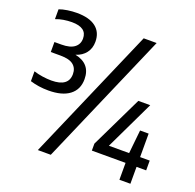

<svg xmlns="http://www.w3.org/2000/svg" viewBox="-149 -969 1208 1191"><g transform="rotate(20 455.0 -373.0)"><path d="M156.5 -301.5Q92 -301.5 36 -319V-384Q64 -375 95 -370.5Q126 -366 153 -366Q266 -366 266 -449Q266 -488 239.2 -509.5Q212.5 -531 154 -531H90V-597H136Q193 -597 221.2 -618.5Q249.5 -640 249.5 -677.5Q249.5 -750 150.5 -750Q123.5 -750 96 -745.5Q68.5 -741 44.5 -731.5V-796.5Q67 -805 98.5 -809.8Q130 -814.5 160 -814.5Q242.5 -814.5 285.5 -781Q328.5 -747.5 328.5 -685Q328.5 -641.5 305 -611Q281.5 -580.5 240 -567.5Q344.5 -545.5 344.5 -443.5Q344.5 -376 296 -338.8Q247.5 -301.5 156.5 -301.5ZM222.5 68 602.5 -808H688L308 68ZM538.5 -43.5V-89.5L704 -432H782.5L627.5 -108H761L777 -263H833.5V-108H897V-43.5H833.5V68H761V-43.5Z"/></g></svg>

Font: Encode Sans SemiCondensed SemiCondensed Medium
Style: Regular
Weight: 500
Width: 4
Designer: Multiple Designers
Foundry: Impallari Type
Version: Version 3.000; ttfautohint (v1.8.3) -l 8 -r 50 -G 200 -x 14 